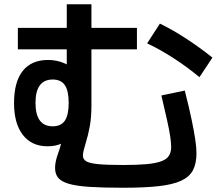

<svg xmlns="http://www.w3.org/2000/svg" viewBox="-20 -826 1040 903"><path d="M560 57Q465 57 402.5 53Q340 49 304 38.5Q268 28 253.5 10Q239 -8 239 -36Q239 -50 242 -65.5Q245 -81 252 -101Q262 -128 267.5 -151.5Q273 -175 274 -193L308 -186Q279 -138 203 -138Q129 -138 87.5 -191.5Q46 -245 46 -341Q46 -441 87 -492.5Q128 -544 206 -544Q286 -544 349 -484L294 -458V-806H410V-332Q410 -275 402.5 -233Q395 -191 383 -153Q377 -134 373.5 -119Q370 -104 370 -94Q370 -77 385.5 -67.5Q401 -58 442 -54Q483 -50 560 -50Q626 -50 669.5 -54Q713 -58 738.5 -67.5Q764 -77 774.5 -93.5Q785 -110 785 -134Q785 -154 780.5 -184.5Q776 -215 765.5 -262Q755 -309 739 -377L849 -400Q870 -318 881.5 -262Q893 -206 898.5 -169Q904 -132 904 -105Q904 -57 887.5 -25.5Q871 6 832 24Q793 42 726.5 49.5Q660 57 560 57ZM228 -232Q267 -232 285 -258.5Q303 -285 303 -342Q303 -399 285 -425.5Q267 -452 228 -452Q147 -452 147 -342Q147 -232 228 -232ZM64 -594V-695H624V-594ZM918 -463Q863 -509 798.5 -551Q734 -593 672 -622L732 -715Q792 -686 857 -643.5Q922 -601 979 -555Z"/></svg>

Font: M PLUS 1 Code SemiBold
Style: Regular
Weight: 600
Designer: Coji Morishita
Foundry: UNDERFOREST DESIGN
Version: Version 1.005